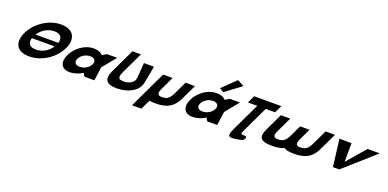

<svg xmlns="http://www.w3.org/2000/svg" viewBox="0 -2045 6882 3404"><g transform="rotate(20 3441.0 -343.5)"><path d="M857.1 -405H426.6C484.8 -495 592.7 -575 723.1 -575C854.5 -575 884.8 -495 857.1 -405ZM387.9 -323.4H817.9C760.4 -234.8 657.5 -156.8 524.3 -156.8C387.5 -156.8 360.7 -234.8 387.9 -323.4ZM232.7 -365.9C135.3 -161.1 205.9 -2.1 450.8 -2.1C691.8 -2.1 921.8 -161.1 1019.2 -365.9C1116.6 -570.8 1029.9 -728.9 796.3 -728.9C565.9 -728.9 330.1 -570.8 232.7 -365.9Z M1082.1 -256C1010.8 -106 1058.2 15 1222.3 15C1307 15 1394.4 -16 1460.3 -58H1462.7L1498.1 0H1684.6L1720.3 -258L1928.5 -513H1739.6L1653.3 -464C1622 -505 1564 -528 1480.5 -528C1316.4 -528 1153.4 -406 1082.1 -256ZM1270.1 -256C1303.8 -327 1391.8 -377 1472.8 -377C1552.7 -377 1593 -327 1559.3 -256C1526 -186 1441.7 -136 1358.2 -136C1271.1 -136 1236.8 -186 1270.1 -256Z M2595.5 -587.5H2405.9L2386.3 -309.5C2378.7 -200.5 2271.2 -158.2 2176.6 -158.2C2082 -158.2 2054.9 -192.2 2110.7 -309.5L2303.5 -715H2143.7L1928.7 -262.8C1846.2 -89.4 1899.4 -1 2101.8 -1C2314.5 -1 2503.2 -98.6 2534.2 -262.8Z M2974.2 -513H2796.2L2462.9 188H2639.9L2726.2 6.6C2759.4 12.3 2799.2 15 2845.4 15C3058.6 15 3177.4 -54 3259.2 -226L3395.6 -513H3218.6L3102.6 -269C3054.6 -168 3003.4 -129 2913.8 -129C2824.3 -129 2810.2 -168 2858.2 -269Z M3826.2 -631 3904 -584 4203.9 -807.9 4078.1 -875.1ZM3587.1 -256C3620.8 -327 3708.8 -377 3789.8 -377C3869.7 -377 3910 -327 3876.3 -256C3843 -186 3758.7 -136 3675.2 -136C3588.1 -136 3553.8 -186 3587.1 -256ZM3399.1 -256C3327.8 -106 3375.2 15 3539.3 15C3624 15 3711.4 -16 3777.3 -58H3779.7L3815.1 0H4001.6L4037.3 -258L4245.5 -513H4056.6L3970.3 -464C3939 -505 3881 -528 3797.5 -528C3633.4 -528 3470.4 -406 3399.1 -256Z M4377.3 -562.9H4553.7L4287 -1.9L4290.9 -1.8C4276.9 9.2 4254.8 87 4267.7 108C4290.1 144.6 4404 119 4469.4 108C4502.3 102 4531.7 93.7 4548.8 63C4595.8 -21 4460.4 28.7 4460.5 0C4460.6 -9.2 4458.9 -16 4455.8 -20.9L4713.5 -562.9H4889.9L4956.6 -703.1H4444ZM4325.9 -1.1C4317 -0.1 4308.4 -0.1 4300.3 -1.6Z M5181.1 -550H5004.1L4850 -226C4768.3 -54 4821.4 15 5034.7 15C5134.4 15 5207.3 2.3 5265.6 -25.9C5297.4 1.6 5358 14 5456.6 14C5669.8 14 5788.6 -55 5870.3 -227L6023.9 -550H5846.9L5713.8 -270C5665.8 -169 5614.6 -130 5525 -130C5435.5 -130 5421.3 -169 5469.4 -270L5569.2 -480H5392.2L5291.9 -269C5243.9 -168 5192.7 -129 5103.1 -129C5013.6 -129 4999.5 -168 5047.5 -269Z M6350.7 -513H6121.8L6185.4 0H6305.4L6882.1 -513H6653.2L6348.5 -160Z"/></g></svg>

Font: Hussar
Style: BdSuprExtOblFive
Weight: 700
Foundry: Cannot Into Space Fonts
Version: Version 2.00